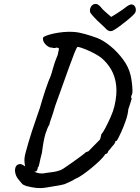

<svg xmlns="http://www.w3.org/2000/svg" viewBox="-20 -874 726 998"><path d="M213 102Q194 105 171 103Q148 101 117 93Q101 88 94.5 81Q88 74 73 55Q62 40 59 22.5Q56 5 62 -7.5Q68 -20 83 -21Q90 -22 99.5 -16.5Q109 -11 120 -3Q139 10 161.5 20Q184 30 208 27Q222 24 242 22Q262 20 280.5 15Q299 10 310 2Q363 -34 391 -55Q419 -76 419 -76Q421 -80 426.5 -82.5Q432 -85 440 -88Q446 -95 459.5 -108Q473 -121 485 -134Q497 -147 500 -149Q502 -158 504 -163.5Q506 -169 506 -175Q514 -183 527.5 -208.5Q541 -234 555 -265.5Q569 -297 575 -323Q589 -383 584 -429Q579 -475 559 -510.5Q539 -546 507 -573Q496 -582 477 -592.5Q458 -603 437.5 -612Q417 -621 401.5 -626Q386 -631 383 -630Q379 -629 367 -599Q355 -569 338.5 -523Q322 -477 303 -424Q284 -371 267 -324Q262 -305 255 -284Q248 -263 242.5 -247.5Q237 -232 237 -227Q226 -210 216 -177.5Q206 -145 198 -80Q189 -46 185 -25Q181 -4 177 -5Q177 -5 176 1.5Q175 8 172 11Q172 17 161.5 18Q151 19 137 13Q123 7 111 -8Q108 -19 107 -37Q106 -55 114 -84Q119 -103 127.5 -132Q136 -161 146 -192Q156 -223 165.5 -249.5Q175 -276 179 -289Q186 -306 199 -353Q207 -379 215.5 -405Q224 -431 232 -451.5Q240 -472 243 -478Q248 -491 256 -521Q264 -551 280 -589L287 -622L276 -627Q264 -623 257.5 -624.5Q251 -626 249 -627Q243 -625 233 -630.5Q223 -636 215.5 -644.5Q208 -653 206 -659Q204 -663 203.5 -669.5Q203 -676 203 -676Q204 -682 219 -688Q234 -694 258.5 -699.5Q283 -705 311.5 -707.5Q340 -710 365 -708Q391 -706 424 -696.5Q457 -687 484 -677Q516 -665 552.5 -635.5Q589 -606 619 -566Q649 -526 659 -482Q662 -470 665 -448Q668 -426 668.5 -405.5Q669 -385 664 -379Q662 -375 661.5 -369.5Q661 -364 665 -362Q664 -359 658 -339.5Q652 -320 647 -306Q645 -280 634 -248Q623 -216 610 -187.5Q597 -159 587 -142Q583 -142 579.5 -140.5Q576 -139 580 -138Q580 -133 569 -119Q565 -116 556.5 -104.5Q548 -93 543 -89Q542 -82 537 -77.5Q532 -73 528 -73Q528 -73 526.5 -73Q525 -73 525 -69Q517 -57 498.5 -39Q480 -21 457 -2Q434 17 410.5 33.5Q387 50 367 58Q357 65 346 69.5Q335 74 325 79Q320 83 298.5 87.5Q277 92 252.5 95.5Q228 99 213 102ZM574 -719Q566 -713 556 -712Q546 -711 534 -721Q524 -732 504.5 -749.5Q485 -767 469 -784.5Q453 -802 449 -809Q445 -824 452 -837.5Q459 -851 473.5 -853.5Q488 -856 504 -837Q511 -827 526.5 -813.5Q542 -800 558 -786Q570 -793 586.5 -803.5Q603 -814 618 -824.5Q633 -835 640 -841Q660 -855 671 -849.5Q682 -844 685 -831.5Q688 -819 683 -809Q682 -805 669.5 -793Q657 -781 639 -766.5Q621 -752 603.5 -739Q586 -726 574 -719Z"/></svg>

Font: Caveat SemiBold
Style: Regular
Weight: 600
Designer: Pablo Impallari
Foundry: Pablo Impallari
Version: Version 2.000